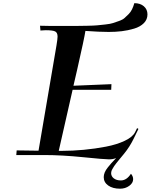

<svg xmlns="http://www.w3.org/2000/svg" viewBox="-20 -962 936 1192"><path d="M81.1 0.5 83.5 -28.3 219.2 -26.4 330.6 -679.7Q337.4 -720.7 337.4 -734.4Q337.4 -759.3 322.5 -766.8Q307.6 -774.4 264.2 -774.4Q257.3 -774.4 245.1 -773.4Q232.9 -772.5 231 -772.5L228.5 -802.2Q262.2 -800.8 376.5 -800.8Q427.2 -800.8 453.6 -801Q480 -801.3 521 -802Q562 -802.7 582.8 -804.7Q603.5 -806.6 634.5 -810.1Q665.5 -813.5 681.4 -818.8Q697.3 -824.2 719.2 -831.8Q741.2 -839.4 752.9 -849.9Q764.6 -860.4 778.1 -873.8Q791.5 -887.2 799.8 -904.3Q808.1 -921.4 814 -942.4Q850.6 -942.4 873 -923.1Q895.5 -903.8 895.5 -872.6Q895.5 -840.8 872.8 -818.1Q850.1 -795.4 812.3 -784.2Q774.4 -772.9 736.1 -768.3Q697.8 -763.7 655.3 -763.7Q598.1 -763.7 510.3 -770Q503.9 -726.6 458.5 -526.9L436 -429.7L671.9 -439.5L670.4 -404.3H430.7L344.7 -25.4H363.3Q430.7 -25.4 500.5 -32Q570.3 -38.6 637.7 -51.5Q705.1 -64.5 754.4 -87.9Q803.7 -111.3 818.8 -141.6L831.1 -166.5L839.4 -161.6L810.1 -101.6Q785.6 -50.8 750 -7.3Q745.6 -2 733.6 12.5Q721.7 26.9 716.8 33Q711.9 39.1 702.4 50.8Q692.9 62.5 688.7 69.3Q684.6 76.2 679.2 85Q673.8 93.8 671.9 100.3Q669.9 106.9 669.9 112.3Q669.9 132.8 686.8 145.5Q703.6 158.2 730.5 158.2Q766.1 158.2 793 116.7Q806.6 132.3 806.6 150.4Q806.6 174.3 782.2 191.9Q757.8 209.5 725.6 209.5Q679.7 209.5 651.9 189.7Q624 169.9 624 137.7Q624 123.5 630.1 108.6Q636.2 93.8 650.1 76.4Q664.1 59.1 672.4 49.8Q680.7 40.5 699.2 21.5L698.7 20Q681.6 27.3 656.2 27.3Q627.9 27.3 495.6 13.9Q363.3 0.5 253.4 0.5Z"/></svg>

Font: QumpellkaNo12
Style: Regular
Weight: 500
Designer: gluk (gluksza@wp.pl)
Foundry: gluk (gluksza@wp.pl)
Version: Version 00.480